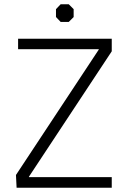

<svg xmlns="http://www.w3.org/2000/svg" viewBox="-20 -882 600 902"><path d="M55 -60 444 -649V-651H65V-700H505V-641L116 -52V-50H505V0H58ZM243 -802V-839L265 -862H303L326 -839V-802L303 -779H265Z"/></svg>

Font: Chakra Petch Light
Style: Regular
Weight: 300
Designer: Katatrad Aksorn Co.,Ltd.
Foundry: Cadson Demak Co.,Ltd.
Version: Version 1.000; ttfautohint (v1.6)